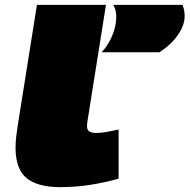

<svg xmlns="http://www.w3.org/2000/svg" viewBox="-20 -760 780 790"><path d="M132 -740H416L340 -262Q339 -255 338.5 -250Q338 -245 338 -241Q338 -225 348 -219Q358 -213 376 -213Q395 -213 415.5 -216.5Q436 -220 468 -227V-25Q412 -9 351.5 0.5Q291 10 228 10Q135 10 89.5 -27Q44 -64 44 -153Q44 -173 46.5 -196Q49 -219 53 -244ZM398 -545Q422 -570 438.5 -606Q455 -642 458 -678.5Q461 -715 446 -740H731Q752 -686 723 -634Q694 -582 636 -545Z"/></svg>

Font: Georama ExtraExtended Black
Style: Italic
Weight: 900
Width: 8
Italic angle: -9°
Designer: Jean-Baptiste Levee
Foundry: Production Type
Version: Version 1.000